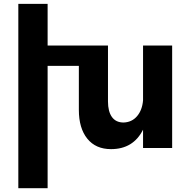

<svg xmlns="http://www.w3.org/2000/svg" viewBox="-20 -777 1000 1008"><path d="M731 -538.1H883.8V0H731V-96.2Q679.7 5.9 563 5.9Q482.4 5.9 438.2 -49.1Q394 -104 394 -200.2V-431.2H230V210.9H76.2V-756.8H230V-538.1H546.9V-244.1Q546.9 -191.9 567.6 -162.8Q588.4 -133.8 628.9 -133.8Q672.4 -135.3 699.5 -167Q726.6 -198.7 731 -250Z"/></svg>

Font: Montserrat arm SemiBold
Style: Regular
Weight: 600
Designer: Julieta Ulanovsky
Foundry: Julieta Ulanovsky
Version: Version 6.000;PS 006.000;hotconv 1.0.88;makeotf.lib2.5.64775